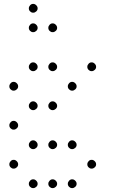

<svg xmlns="http://www.w3.org/2000/svg" viewBox="-20 -793 640 985"><path d="M149 -773Q141 -773 134.5 -766Q128 -759 128 -751V-749Q128 -741 134.5 -734.5Q141 -728 149 -728H151Q159 -728 166 -734.5Q173 -741 173 -749V-751Q173 -759 166 -766Q159 -773 151 -773ZM149 -673Q141 -673 134.5 -666Q128 -659 128 -651V-649Q128 -641 134.5 -634.5Q141 -628 149 -628H151Q159 -628 166 -634.5Q173 -641 173 -649V-651Q173 -659 166 -666Q159 -673 151 -673ZM249 -673Q241 -673 234.5 -666Q228 -659 228 -651V-649Q228 -641 234.5 -634.5Q241 -628 249 -628H251Q259 -628 266 -634.5Q273 -641 273 -649V-651Q273 -659 266 -666Q259 -673 251 -673ZM149 -473Q141 -473 134.5 -466Q128 -459 128 -451V-449Q128 -441 134.5 -434.5Q141 -428 149 -428H151Q159 -428 166 -434.5Q173 -441 173 -449V-451Q173 -459 166 -466Q159 -473 151 -473ZM249 -473Q241 -473 234.5 -466Q228 -459 228 -451V-449Q228 -441 234.5 -434.5Q241 -428 249 -428H251Q259 -428 266 -434.5Q273 -441 273 -449V-451Q273 -459 266 -466Q259 -473 251 -473ZM449 -473Q441 -473 434.5 -466Q428 -459 428 -451V-449Q428 -441 434.5 -434.5Q441 -428 449 -428H451Q459 -428 466 -434.5Q473 -441 473 -449V-451Q473 -459 466 -466Q459 -473 451 -473ZM49 -373Q41 -373 34.5 -366Q28 -359 28 -351V-349Q28 -341 34.5 -334.5Q41 -328 49 -328H51Q59 -328 66 -334.5Q73 -341 73 -349V-351Q73 -359 66 -366Q59 -373 51 -373ZM349 -373Q341 -373 334.5 -366Q328 -359 328 -351V-349Q328 -341 334.5 -334.5Q341 -328 349 -328H351Q359 -328 366 -334.5Q373 -341 373 -349V-351Q373 -359 366 -366Q359 -373 351 -373ZM149 -273Q141 -273 134.5 -266Q128 -259 128 -251V-249Q128 -241 134.5 -234.5Q141 -228 149 -228H151Q159 -228 166 -234.5Q173 -241 173 -249V-251Q173 -259 166 -266Q159 -273 151 -273ZM249 -273Q241 -273 234.5 -266Q228 -259 228 -251V-249Q228 -241 234.5 -234.5Q241 -228 249 -228H251Q259 -228 266 -234.5Q273 -241 273 -249V-251Q273 -259 266 -266Q259 -273 251 -273ZM49 -173Q41 -173 34.5 -166Q28 -159 28 -151V-149Q28 -141 34.5 -134.5Q41 -128 49 -128H51Q59 -128 66 -134.5Q73 -141 73 -149V-151Q73 -159 66 -166Q59 -173 51 -173ZM149 -73Q141 -73 134.5 -66Q128 -59 128 -51V-49Q128 -41 134.5 -34.5Q141 -28 149 -28H151Q159 -28 166 -34.5Q173 -41 173 -49V-51Q173 -59 166 -66Q159 -73 151 -73ZM249 -73Q241 -73 234.5 -66Q228 -59 228 -51V-49Q228 -41 234.5 -34.5Q241 -28 249 -28H251Q259 -28 266 -34.5Q273 -41 273 -49V-51Q273 -59 266 -66Q259 -73 251 -73ZM349 -73Q341 -73 334.5 -66Q328 -59 328 -51V-49Q328 -41 334.5 -34.5Q341 -28 349 -28H351Q359 -28 366 -34.5Q373 -41 373 -49V-51Q373 -59 366 -66Q359 -73 351 -73ZM49 27Q41 27 34.5 34Q28 41 28 49V51Q28 59 34.5 65.5Q41 72 49 72H51Q59 72 66 65.5Q73 59 73 51V49Q73 41 66 34Q59 27 51 27ZM449 27Q441 27 434.5 34Q428 41 428 49V51Q428 59 434.5 65.5Q441 72 449 72H451Q459 72 466 65.5Q473 59 473 51V49Q473 41 466 34Q459 27 451 27ZM149 127Q141 127 134.5 134Q128 141 128 149V151Q128 159 134.5 165.5Q141 172 149 172H151Q159 172 166 165.5Q173 159 173 151V149Q173 141 166 134Q159 127 151 127ZM249 127Q241 127 234.5 134Q228 141 228 149V151Q228 159 234.5 165.5Q241 172 249 172H251Q259 172 266 165.5Q273 159 273 151V149Q273 141 266 134Q259 127 251 127ZM349 127Q341 127 334.5 134Q328 141 328 149V151Q328 159 334.5 165.5Q341 172 349 172H351Q359 172 366 165.5Q373 159 373 151V149Q373 141 366 134Q359 127 351 127Z"/></svg>

Font: Doto Rounded Light
Style: Regular
Weight: 300
Monospace: yes
Version: Version 1.000